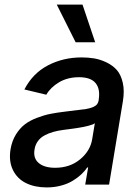

<svg xmlns="http://www.w3.org/2000/svg" viewBox="-20 -802 609 834"><path d="M183.2 12.1Q130.7 12.1 92.5 -6.9Q54.3 -25.9 35.9 -64.1Q17.4 -102.3 25.9 -154.1Q32 -190 48.8 -217.3Q65.7 -244.7 87.4 -261.4Q109 -278.1 140.1 -290Q171.2 -301.8 198.9 -307.4Q226.6 -312.9 262.4 -317.1Q345.2 -327.1 354 -328.5Q391.7 -335.2 402.3 -350.1Q407 -356.9 408.7 -366.5V-369Q416.2 -415.8 395.1 -441.2Q373.9 -466.6 323.5 -466.6Q273.8 -466.6 236.9 -444.8Q199.9 -422.9 181.1 -390.6L85.9 -413.4Q122.5 -484 188.7 -518.3Q255 -552.6 334.5 -552.6Q363.3 -552.6 389.2 -548.3Q415.1 -544 442.3 -531.1Q469.5 -518.1 487.4 -497.9Q505.3 -477.6 513.3 -442.6Q521.3 -407.7 513.8 -362.2L453.8 0H350.1L362.9 -74.6H358.7Q348 -58.2 332.2 -43.7Q316.4 -29.1 294.9 -16.2Q273.4 -3.2 244.5 4.4Q215.6 12.1 183.2 12.1ZM219.5 -73.2Q283.4 -73.2 327.6 -109.6Q371.8 -146 380.3 -196.7L392 -267Q388.5 -263.8 381.4 -261Q374.3 -258.2 362.9 -255.3Q351.6 -252.5 342.7 -250.7Q333.8 -248.9 318.4 -246.4Q302.9 -244 296 -243.1Q289.1 -242.2 273.4 -240.1Q257.8 -237.9 256.4 -237.9Q231.2 -234.7 211.3 -229Q191.4 -223.4 173.5 -213.8Q155.5 -204.2 144.4 -188.7Q133.2 -173.3 130 -152.7Q123.6 -114.3 148.3 -93.8Q172.9 -73.2 219.5 -73.2ZM308.6 -618.3 226.6 -782H338.4L393.5 -618.3Z"/></svg>

Font: Karasuma Gothic
Style: Medium Italic
Weight: 500
Italic angle: 9.39998°
Designer: Rasmus Andersson / Ryoko Nishizuka
Foundry: Genbu
Version: Version 1.00